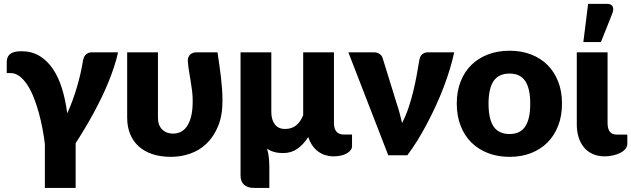

<svg xmlns="http://www.w3.org/2000/svg" viewBox="-20 -782 3180 967"><path d="M574.5 -518.5Q567.5 -485 555.2 -447.5Q543 -410 527 -370.5Q511 -331 491.5 -290.8Q472 -250.5 450.5 -211Q429 -171.5 406.2 -133.5Q383.5 -95.5 361 -61V164.5H206V-56Q202 -91 194.5 -131.2Q187 -171.5 176.2 -211.2Q165.5 -251 151.2 -287.8Q137 -324.5 119 -352.5Q101 -380.5 79.5 -397.2Q58 -414 33 -414H14V-469Q14 -480.5 17.2 -490.5Q20.5 -500.5 28.8 -508Q37 -515.5 51.2 -519.8Q65.5 -524 88 -524Q139.5 -524 178.8 -500.5Q218 -477 246.2 -435.2Q274.5 -393.5 292.2 -336.2Q310 -279 318.5 -211Q333.5 -243.5 346 -278Q358.5 -312.5 368.5 -346.8Q378.5 -381 385.8 -413.5Q393 -446 397.5 -474Q401.5 -499 414 -508.8Q426.5 -518.5 441.5 -518.5Z M1075.5 -518.5Q1080 -486.5 1084.5 -456.2Q1089 -426 1092.5 -396Q1096 -366 1098.2 -335.8Q1100.5 -305.5 1100.5 -274Q1100.5 -200 1078.5 -146.8Q1056.5 -93.5 1020.5 -59Q984.5 -24.5 937.8 -8.2Q891 8 841.5 8Q788 8 746.8 -6Q705.5 -20 677.5 -45.8Q649.5 -71.5 635 -108Q620.5 -144.5 620.5 -189.5V-518.5H775.5V-189.5Q775.5 -151 796.8 -130Q818 -109 852 -109Q869.5 -109 887 -116.2Q904.5 -123.5 918.8 -142Q933 -160.5 941.8 -192.5Q950.5 -224.5 950.5 -274Q950.5 -299.5 947.5 -323.8Q944.5 -348 940.5 -372Q936.5 -396 932.5 -420.5Q928.5 -445 926 -470.5Q925 -484 928.5 -493Q932 -502 938.5 -507.8Q945 -513.5 953 -516Q961 -518.5 968.5 -518.5Z M1753 -104.5V-45Q1753 -35.5 1746.5 -26.5Q1740 -17.5 1728 -10.2Q1716 -3 1698.8 1.2Q1681.5 5.5 1660 5.5Q1639 5.5 1619.2 -0.5Q1599.5 -6.5 1583 -18.5Q1566.5 -30.5 1553.5 -48.8Q1540.5 -67 1532.5 -92Q1507.5 -53 1476.8 -32Q1446 -11 1405.5 -11Q1357.5 -11 1325 -33Q1332 -10.5 1334.2 14Q1336.5 38.5 1336.5 60V164.5H1259.5Q1227 164.5 1209.2 148.5Q1191.5 132.5 1191.5 102.5V-518.5H1346.5V-218Q1346.5 -179.5 1364 -156Q1381.5 -132.5 1415.5 -132.5Q1449.5 -132.5 1471.8 -150.8Q1494 -169 1507 -202V-518.5H1662V-162.5Q1662 -133 1674.8 -118.8Q1687.5 -104.5 1710.5 -104.5Z M2267.5 -518.5Q2259 -478 2245.5 -433.5Q2232 -389 2214.5 -343Q2197 -297 2175.8 -250.8Q2154.5 -204.5 2131.2 -160.2Q2108 -116 2082.8 -75.2Q2057.5 -34.5 2031.5 0H1935.5L1734.5 -518.5H1863.5Q1880 -518.5 1891.2 -510.8Q1902.5 -503 1906.5 -491.5L1978.5 -259Q1987 -234 1993.2 -210.2Q1999.5 -186.5 2005 -162.5Q2023.5 -198 2037.2 -238.5Q2051 -279 2061 -320.5Q2071 -362 2078.5 -402.2Q2086 -442.5 2091.5 -477Q2095 -500 2107.2 -509.2Q2119.5 -518.5 2134.5 -518.5Z M2546.5 -526.5Q2605.5 -526.5 2654 -508Q2702.5 -489.5 2737.2 -455Q2772 -420.5 2791.2 -371.2Q2810.5 -322 2810.5 -260.5Q2810.5 -198.5 2791.2 -148.8Q2772 -99 2737.2 -64.2Q2702.5 -29.5 2654 -10.8Q2605.5 8 2546.5 8Q2487 8 2438.2 -10.8Q2389.5 -29.5 2354.2 -64.2Q2319 -99 2299.8 -148.8Q2280.5 -198.5 2280.5 -260.5Q2280.5 -322 2299.8 -371.2Q2319 -420.5 2354.2 -455Q2389.5 -489.5 2438.2 -508Q2487 -526.5 2546.5 -526.5ZM2546.5 -107Q2600 -107 2625.2 -144.8Q2650.5 -182.5 2650.5 -259.5Q2650.5 -336.5 2625.2 -374Q2600 -411.5 2546.5 -411.5Q2491.5 -411.5 2466 -374Q2440.5 -336.5 2440.5 -259.5Q2440.5 -182.5 2466 -144.8Q2491.5 -107 2546.5 -107Z M2885 -518.5H3040V-163Q3040 -134 3051 -119Q3062 -104 3088.5 -104H3139.5V-59Q3139.5 -43 3129 -31Q3118.5 -19 3102 -11Q3085.5 -3 3065.2 1.2Q3045 5.5 3025.5 5.5Q2991 5.5 2964.5 -6.8Q2938 -19 2920.5 -40.5Q2903 -62 2894 -91.2Q2885 -120.5 2885 -154ZM2918 -570 2942 -762.5H3037Q3058 -762.5 3065 -750.2Q3072 -738 3065 -717L3006.5 -570Z"/></svg>

Font: Lato 2
Style: Regular
Weight: 900
Designer: Lukasz Dziedzic with Adam Twardoch and Botio Nikoltchev
Foundry: tyPoland Lukasz Dziedzic
Version: Version 2.015; 2015-08-06; http://www.latofonts.com/